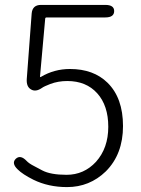

<svg xmlns="http://www.w3.org/2000/svg" viewBox="-20 -749 575 782"><path d="M253 13Q177 13 116 -17Q72 -39 52 -59Q26 -84 44 -102Q63 -120 88 -94Q98 -83 120 -72Q136 -64 152 -55Q186 -37 251 -37Q322 -37 371 -90Q421 -146 421 -232.5Q421 -319 376 -369Q331 -419 254 -419Q217 -419 185 -407Q159 -397 151 -391Q125 -373 106 -385Q87 -396 89 -427L109 -694Q112 -729 147 -729H409Q445 -729 445 -704Q445 -678 409 -678H170Q164 -678 164 -672L143 -438Q143 -433 147 -436Q201 -468 265 -468Q361 -468 418 -412Q481 -350 481 -235.5Q481 -121 411 -51Q345 13 253 13Z"/></svg>

Font: Resource Han Rounded KR Light
Style: Regular
Weight: 300
Designer: Cyano Hao (round all glyphs); Ryoko NISHIZUKA 西塚涼子 (kana, bopomofo & ideographs); Paul D. Hunt (Latin, Greek & Cyrillic)
Foundry: Cyano Hao
Version: 0.990